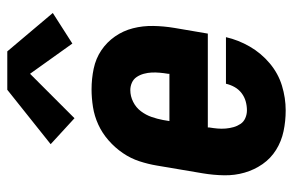

<svg xmlns="http://www.w3.org/2000/svg" viewBox="-162 -654 823 540"><g transform="rotate(-90 250.0 -383.5)"><path d="M210 8Q180 8 151.5 2Q123 -4 99 -19Q75 -34 59 -57Q43 -80 35 -107.5Q27 -135 27.5 -165Q28 -195 33 -225L55 -355Q59 -379 67 -403.5Q75 -428 90 -450Q105 -472 125.5 -490Q146 -508 170 -519Q194 -530 219.5 -534Q245 -538 269 -538Q299 -538 327.5 -532Q356 -526 379 -510.5Q402 -495 418 -472Q434 -449 441 -421.5Q448 -394 447.5 -364.5Q447 -335 442 -305L426 -211H162V-207Q160 -195 159 -183.5Q158 -172 159 -160.5Q160 -149 163 -138.5Q166 -128 172 -119Q178 -110 188.5 -105.5Q199 -101 210 -101Q223 -101 235.5 -104.5Q248 -108 258.5 -116Q269 -124 275.5 -135.5Q282 -147 285 -160H416Q408 -125 389.5 -93Q371 -61 342.5 -37Q314 -13 279.5 -2.5Q245 8 210 8ZM180 -319H313V-323Q315 -335 316 -346.5Q317 -358 316.5 -369Q316 -380 313 -391Q310 -402 304 -411Q298 -420 288 -424.5Q278 -429 267 -429Q250 -429 234 -421Q218 -413 207.5 -399Q197 -385 191.5 -369Q186 -353 183 -337ZM188 -586 115 -653 268 -775H376L484 -647L398 -592L313 -711Z"/></g></svg>

Font: Iosevka Curly Slab HvObl
Style: Regular
Weight: 900
Italic angle: -9°
Monospace: yes
Designer: Belleve Invis
Foundry: Belleve Invis
Version: Version 11.1.0; ttfautohint (v1.8.3)